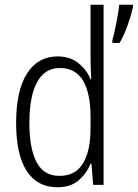

<svg xmlns="http://www.w3.org/2000/svg" viewBox="-20 -780 581 810"><path d="M222 10Q137 10 92.5 -59Q48 -128 48 -262Q48 -398 94 -470Q140 -542 223 -542Q276 -542 311 -513.5Q346 -485 362 -446H365Q364 -468 363 -488.5Q362 -509 362 -527V-760H417V0H373L366 -89H362Q345 -48 311.5 -19Q278 10 222 10ZM231 -38Q298 -38 330 -90.5Q362 -143 362 -240V-286Q362 -386 330.5 -439.5Q299 -493 232 -493Q169 -493 136.5 -433.5Q104 -374 104 -261Q104 -153 134.5 -95.5Q165 -38 231 -38ZM541 -751Q537 -731 528 -702Q519 -673 507.5 -645Q496 -617 484 -599H454V-610Q457 -619 461.5 -638.5Q466 -658 470.5 -681.5Q475 -705 478.5 -726Q482 -747 483 -760H541Z"/></svg>

Font: Noto Sans Khmer Condensed Light
Style: Regular
Weight: 300
Width: 3
Designer: Danh Hong and the Monotype Design Team
Foundry: Monotype Imaging Inc.
Version: Version 2.004; ttfautohint (v1.8.4.7-5d5b)